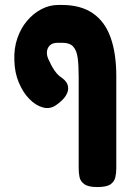

<svg xmlns="http://www.w3.org/2000/svg" viewBox="-20 -607 531 776"><path d="M373 149Q337 149 321 137.5Q305 126 301.5 109Q298 92 298 73V-297Q298 -343 294 -373Q290 -403 276 -418.5Q262 -434 233 -434H212Q192 -434 181 -423Q170 -412 169.5 -395Q169 -378 180 -359Q186 -345 193.5 -332.5Q201 -320 210 -309.5Q219 -299 232 -291Q252 -276 255 -257.5Q258 -239 245.5 -219.5Q233 -200 205 -181Q181 -165 152.5 -173Q124 -181 98.5 -207Q73 -233 56 -273.5Q39 -314 38 -363Q36 -411 50 -452Q64 -493 89.5 -523Q115 -553 147.5 -570Q180 -587 216 -587H230Q306 -587 355 -553.5Q404 -520 427 -455.5Q450 -391 450 -300V74Q450 93 446 110Q442 127 426.5 138Q411 149 373 149Z"/></svg>

Font: Fredoka Condensed SemiBold
Style: Regular
Weight: 600
Width: 3
Designer: Ben Nathan
Foundry: Milena B. Brandão, Ben Nathan
Version: Version 2.001